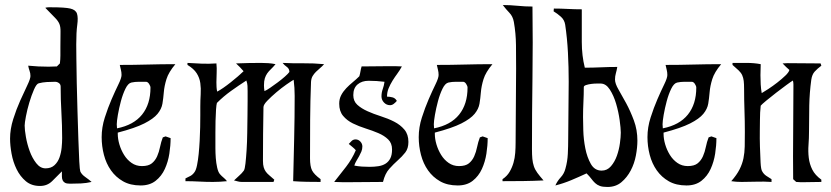

<svg xmlns="http://www.w3.org/2000/svg" viewBox="-20 -723 3304 763"><path d="M160 -692Q166 -694 172.5 -694Q179 -694 186 -694Q238 -694 259.5 -689Q281 -684 286 -668.5Q291 -653 287 -624Q283 -595 283 -546Q283 -531 283.5 -489.5Q284 -448 285 -393.5Q286 -339 288 -279Q290 -219 291.5 -168Q293 -117 295 -82Q297 -47 299 -42Q304 -30 319 -19.5Q334 -9 344 0Q323 5 301.5 6Q280 7 258 7Q245 7 238.5 3.5Q232 0 229 -6.5Q226 -13 226 -22Q226 -31 226 -42Q207 -23 187.5 -3.5Q168 16 139 16Q105 16 82.5 -3Q60 -22 46 -50.5Q32 -79 26 -112Q20 -145 20 -172Q20 -210 32.5 -249.5Q45 -289 60.5 -323.5Q76 -358 88.5 -384Q101 -410 101 -421Q101 -432 97.5 -441.5Q94 -451 92 -462Q112 -460 132.5 -459Q153 -458 173 -458L206 -459L218 -471Q220 -487 220 -502.5Q220 -518 220 -535Q220 -577 220.5 -596.5Q221 -616 216 -628Q211 -640 198.5 -652.5Q186 -665 160 -692ZM199 -398Q183 -398 166 -397Q149 -396 134 -392Q125 -390 115 -367Q105 -344 96.5 -315.5Q88 -287 83 -260.5Q78 -234 78 -224Q78 -207 83 -178.5Q88 -150 98 -122.5Q108 -95 124 -74.5Q140 -54 161 -54Q183 -54 196.5 -66.5Q210 -79 216.5 -97.5Q223 -116 225 -136.5Q227 -157 227 -174Q227 -225 224 -276.5Q221 -328 221 -379Q221 -388 214 -393Q207 -398 199 -398Z M456 -465Q512 -465 566.5 -466.5Q621 -468 677 -468Q650 -436 641.5 -408.5Q633 -381 631 -356.5Q629 -332 625.5 -311Q622 -290 606 -270.5Q590 -251 553.5 -232.5Q517 -214 448 -196V-191Q448 -171 454.5 -149Q461 -127 473 -107.5Q485 -88 503 -75.5Q521 -63 544 -63Q570 -63 583.5 -74Q597 -85 604.5 -102Q612 -119 616 -139Q620 -159 627 -177L638 -181L658 -174Q658 -145 653 -112.5Q648 -80 635 -51.5Q622 -23 598.5 -4.5Q575 14 539 14Q498 14 469 -2.5Q440 -19 421 -46Q402 -73 393 -107.5Q384 -142 384 -178Q384 -217 396.5 -256Q409 -295 423.5 -328.5Q438 -362 450.5 -387.5Q463 -413 463 -425Q463 -436 460.5 -445.5Q458 -455 456 -465ZM444 -229 445 -213Q511 -226 544.5 -267.5Q578 -309 578 -375Q578 -381 572.5 -389.5Q567 -398 560 -398Q546 -398 531 -398Q516 -398 502 -395Q489 -392 478.5 -370.5Q468 -349 460.5 -321Q453 -293 448.5 -267Q444 -241 444 -229Z M725 -473Q754 -471 782.5 -470Q811 -469 840 -471Q842 -452 841 -433.5Q840 -415 840 -396Q840 -387 840.5 -377.5Q841 -368 843 -359Q853 -364 867.5 -374Q882 -384 897 -396Q912 -408 925.5 -419.5Q939 -431 948 -440Q941 -448 933.5 -456Q926 -464 918 -471Q943 -472 967.5 -472.5Q992 -473 1017 -473Q1031 -473 1046 -472Q1061 -471 1075 -468Q1065 -456 1056.5 -448Q1048 -440 1042 -431.5Q1036 -423 1032.5 -412Q1029 -401 1029 -384Q1029 -378 1029.5 -372.5Q1030 -367 1031 -361Q1039 -364 1053.5 -374Q1068 -384 1083.5 -395.5Q1099 -407 1112 -418.5Q1125 -430 1130 -437Q1130 -450 1120 -457Q1110 -464 1103 -473Q1145 -471 1185.5 -471.5Q1226 -472 1268 -468Q1260 -459 1251.5 -452Q1243 -445 1235.5 -437.5Q1228 -430 1222.5 -421Q1217 -412 1216 -398Q1213 -322 1212.5 -246Q1212 -170 1212 -94Q1212 -62 1220 -46Q1228 -30 1254 -11V0Q1227 0 1199.5 -0.5Q1172 -1 1145 -3Q1147 -88 1149 -172.5Q1151 -257 1151 -342Q1151 -358 1150 -374Q1149 -390 1147 -406Q1138 -401 1118 -387Q1098 -373 1078 -356Q1058 -339 1042.5 -323Q1027 -307 1027 -297Q1026 -243 1025.5 -190.5Q1025 -138 1025 -84Q1025 -68 1028 -58Q1031 -48 1036.5 -40.5Q1042 -33 1050.5 -26Q1059 -19 1070 -9L1067 0H941Q933 0 925.5 -2Q918 -4 910 -6Q920 -16 930.5 -25Q941 -34 949 -45Q953 -51 955.5 -73.5Q958 -96 960 -127Q962 -158 962.5 -194.5Q963 -231 963.5 -264Q964 -297 964 -323Q964 -349 964 -361Q964 -372 963.5 -382Q963 -392 959 -403Q928 -383 898 -361.5Q868 -340 842 -314Q840 -308 838.5 -287.5Q837 -267 836.5 -242.5Q836 -218 836 -195.5Q836 -173 836 -164Q836 -153 836 -134Q836 -115 837.5 -95Q839 -75 843 -57Q847 -39 854 -31Q861 -23 868.5 -17Q876 -11 882 -3Q853 0 826 0Q799 0 771.5 -1.5Q744 -3 717 -3V-14Q728 -19 737 -24Q746 -29 753 -39Q759 -47 763 -66.5Q767 -86 769.5 -111Q772 -136 773.5 -164Q775 -192 775.5 -218Q776 -244 776 -265.5Q776 -287 776 -299Q776 -324 777.5 -348Q779 -372 776 -393Q773 -414 761.5 -432Q750 -450 725 -465Z M1417 -459 1524 -460Q1538 -460 1550.5 -460Q1563 -460 1577 -459Q1569 -444 1559 -430.5Q1549 -417 1540 -402.5Q1531 -388 1524.5 -372.5Q1518 -357 1518 -339Q1529 -339 1540 -336Q1551 -333 1557 -322Q1552 -316 1545 -310.5Q1538 -305 1530 -305Q1516 -305 1506 -315.5Q1496 -326 1496 -340Q1496 -355 1501 -369Q1506 -383 1508 -398Q1492 -400 1476.5 -401Q1461 -402 1445 -402Q1418 -402 1401 -387.5Q1384 -373 1384 -345Q1384 -321 1400 -306.5Q1416 -292 1440.5 -281Q1465 -270 1493.5 -261Q1522 -252 1546.5 -239.5Q1571 -227 1587 -208Q1603 -189 1603 -159Q1603 -133 1590.5 -117Q1578 -101 1561 -86Q1544 -71 1527 -52Q1510 -33 1502 0L1372 1Q1356 1 1340 1Q1324 1 1308 0Q1332 -30 1355.5 -60.5Q1379 -91 1394 -126Q1388 -133 1380.5 -139Q1373 -145 1366 -151Q1371 -157 1377.5 -163Q1384 -169 1393 -169Q1404 -169 1412 -160.5Q1420 -152 1420 -141Q1420 -130 1416 -120.5Q1412 -111 1407 -102Q1402 -93 1396.5 -84Q1391 -75 1388 -65Q1403 -62 1418.5 -61Q1434 -60 1449 -60Q1467 -60 1483.5 -62.5Q1500 -65 1512 -72.5Q1524 -80 1531 -93.5Q1538 -107 1538 -129Q1538 -154 1522.5 -169Q1507 -184 1483.5 -194Q1460 -204 1433 -212.5Q1406 -221 1382.5 -232.5Q1359 -244 1343.5 -262.5Q1328 -281 1328 -311Q1328 -330 1336 -345Q1344 -360 1356 -372.5Q1368 -385 1382 -396.5Q1396 -408 1408 -420Q1411 -430 1412.5 -439.5Q1414 -449 1417 -459Z M1716 -465Q1772 -465 1826.5 -466.5Q1881 -468 1937 -468Q1910 -436 1901.5 -408.5Q1893 -381 1891 -356.5Q1889 -332 1885.5 -311Q1882 -290 1866 -270.5Q1850 -251 1813.5 -232.5Q1777 -214 1708 -196V-191Q1708 -171 1714.5 -149Q1721 -127 1733 -107.5Q1745 -88 1763 -75.5Q1781 -63 1804 -63Q1830 -63 1843.5 -74Q1857 -85 1864.5 -102Q1872 -119 1876 -139Q1880 -159 1887 -177L1898 -181L1918 -174Q1918 -145 1913 -112.5Q1908 -80 1895 -51.5Q1882 -23 1858.5 -4.5Q1835 14 1799 14Q1758 14 1729 -2.5Q1700 -19 1681 -46Q1662 -73 1653 -107.5Q1644 -142 1644 -178Q1644 -217 1656.5 -256Q1669 -295 1683.5 -328.5Q1698 -362 1710.5 -387.5Q1723 -413 1723 -425Q1723 -436 1720.5 -445.5Q1718 -455 1716 -465ZM1704 -229 1705 -213Q1771 -226 1804.5 -267.5Q1838 -309 1838 -375Q1838 -381 1832.5 -389.5Q1827 -398 1820 -398Q1806 -398 1791 -398Q1776 -398 1762 -395Q1749 -392 1738.5 -370.5Q1728 -349 1720.5 -321Q1713 -293 1708.5 -267Q1704 -241 1704 -229Z M1978 -703Q2007 -703 2037 -700Q2067 -697 2096 -697Q2098 -554 2096 -413.5Q2094 -273 2094 -131Q2094 -108 2095.5 -92Q2097 -76 2101.5 -62.5Q2106 -49 2115.5 -36Q2125 -23 2140 -6Q2099 -4 2058.5 -3.5Q2018 -3 1977 -3V-11Q1995 -23 2005 -40Q2015 -57 2020.5 -76Q2026 -95 2027.5 -115.5Q2029 -136 2029 -156Q2029 -230 2030 -303Q2031 -376 2031 -450Q2031 -496 2030.5 -543.5Q2030 -591 2022 -636Q2018 -658 2004.5 -672Q1991 -686 1978 -703Z M2181 -689Q2209 -689 2236.5 -687.5Q2264 -686 2292 -686V-660Q2292 -610 2292 -556Q2292 -502 2304 -454Q2336 -454 2368.5 -455.5Q2401 -457 2433 -457Q2431 -444 2427.5 -432Q2424 -420 2424 -407Q2424 -391 2438 -367Q2452 -343 2468.5 -312.5Q2485 -282 2499 -244.5Q2513 -207 2513 -164Q2513 -137 2507 -105Q2501 -73 2486.5 -45.5Q2472 -18 2449.5 1Q2427 20 2394 20Q2375 20 2364 16Q2353 12 2345 4.5Q2337 -3 2330 -12.5Q2323 -22 2311 -34Q2281 -20 2250 -7Q2219 6 2187 14Q2195 -4 2208.5 -18.5Q2222 -33 2227 -53Q2235 -81 2236.5 -111.5Q2238 -142 2238 -171Q2238 -226 2239 -283.5Q2240 -341 2240 -398.5Q2240 -456 2237 -513.5Q2234 -571 2226 -625Q2223 -644 2209 -656.5Q2195 -669 2180 -678ZM2297 -258Q2297 -240 2298 -204.5Q2299 -169 2306 -133.5Q2313 -98 2328 -71.5Q2343 -45 2371 -45Q2393 -45 2408 -62.5Q2423 -80 2431.5 -104Q2440 -128 2443.5 -153.5Q2447 -179 2447 -196Q2447 -213 2442.5 -245.5Q2438 -278 2428.5 -310.5Q2419 -343 2403.5 -367Q2388 -391 2367 -391Q2363 -391 2352 -391Q2341 -391 2329.5 -389.5Q2318 -388 2309 -385Q2300 -382 2300 -377Q2300 -347 2298.5 -317.5Q2297 -288 2297 -258Z M2625 -465Q2681 -465 2735.5 -466.5Q2790 -468 2846 -468Q2819 -436 2810.5 -408.5Q2802 -381 2800 -356.5Q2798 -332 2794.5 -311Q2791 -290 2775 -270.5Q2759 -251 2722.5 -232.5Q2686 -214 2617 -196V-191Q2617 -171 2623.5 -149Q2630 -127 2642 -107.5Q2654 -88 2672 -75.5Q2690 -63 2713 -63Q2739 -63 2752.5 -74Q2766 -85 2773.5 -102Q2781 -119 2785 -139Q2789 -159 2796 -177L2807 -181L2827 -174Q2827 -145 2822 -112.5Q2817 -80 2804 -51.5Q2791 -23 2767.5 -4.5Q2744 14 2708 14Q2667 14 2638 -2.5Q2609 -19 2590 -46Q2571 -73 2562 -107.5Q2553 -142 2553 -178Q2553 -217 2565.5 -256Q2578 -295 2592.5 -328.5Q2607 -362 2619.5 -387.5Q2632 -413 2632 -425Q2632 -436 2629.5 -445.5Q2627 -455 2625 -465ZM2613 -229 2614 -213Q2680 -226 2713.5 -267.5Q2747 -309 2747 -375Q2747 -381 2741.5 -389.5Q2736 -398 2729 -398Q2715 -398 2700 -398Q2685 -398 2671 -395Q2658 -392 2647.5 -370.5Q2637 -349 2629.5 -321Q2622 -293 2617.5 -267Q2613 -241 2613 -229Z M2891 -473Q2917 -473 2947 -473Q2977 -473 3003 -468L3002 -424Q3002 -406 3003 -388Q3004 -370 3007 -353Q3016 -358 3033.5 -369.5Q3051 -381 3069 -395Q3087 -409 3101 -422.5Q3115 -436 3117 -445Q3104 -456 3090 -471L3110 -472L3241 -471L3244 -462Q3228 -450 3217.5 -438.5Q3207 -427 3204 -406Q3197 -355 3196 -304Q3195 -253 3195 -201Q3195 -174 3193 -147.5Q3191 -121 3194 -96Q3197 -71 3208 -49Q3219 -27 3244 -9V0L3177 1Q3169 1 3160.5 1Q3152 1 3144 0L3132 -11Q3131 -102 3132 -192.5Q3133 -283 3133 -374Q3133 -381 3133 -388Q3133 -395 3131 -403Q3124 -399 3105 -385Q3086 -371 3064.5 -354.5Q3043 -338 3025 -323Q3007 -308 3003 -303Q3000 -276 3000 -247Q3000 -234 2999.5 -203.5Q2999 -173 3000 -139.5Q3001 -106 3002.5 -77.5Q3004 -49 3009 -42Q3015 -31 3025.5 -24Q3036 -17 3046 -11V0Q3016 -2 2986 -1Q2956 0 2927 0Q2905 0 2886 -3Q2908 -28 2919 -50Q2930 -72 2934.5 -94Q2939 -116 2939.5 -141Q2940 -166 2940 -199Q2940 -242 2938.5 -284Q2937 -326 2937 -369Q2937 -389 2935.5 -401.5Q2934 -414 2929.5 -424Q2925 -434 2915.5 -443Q2906 -452 2891 -465Z"/></svg>

Font: Germanica
Style: Regular
Weight: 400
Designer: Peter Wiegel
Foundry: Peter Wiegel